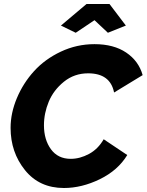

<svg xmlns="http://www.w3.org/2000/svg" viewBox="-20 -935 734 961"><path d="M285 -807 413 -915H528L610 -807L520 -771L453 -834L359 -771ZM33 -295Q33 -369 64.5 -444Q96 -519 150.5 -579Q205 -639 284.5 -676.5Q364 -714 453 -714Q549 -714 611.5 -672Q674 -630 694 -559L551 -472Q532 -568 421 -568Q352 -568 300 -526Q248 -484 224 -426Q200 -368 200 -308Q200 -236 235 -188Q270 -140 334 -140Q380 -140 425.5 -164.5Q471 -189 499 -238L617 -159Q570 -82 479.5 -38Q389 6 300 6Q177 6 105 -83.5Q33 -173 33 -295Z"/></svg>

Font: Raleway-v4020 ExtraBold
Style: Italic
Weight: 800
Italic angle: -12°
Designer: Matt McInerney, Pablo Impallari, Rodrigo Fuenzalida
Foundry: Matt McInerney, Pablo Impallari, Rodrigo Fuenzalida
Version: Version 4.020;PS 004.020;hotconv 1.0.88;makeotf.lib2.5.64775